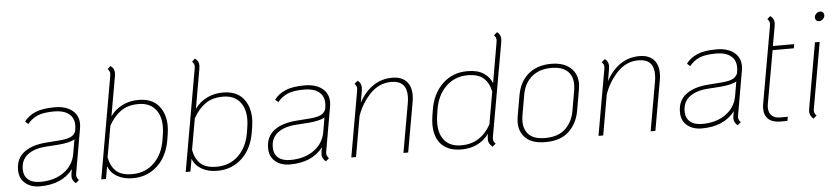

<svg xmlns="http://www.w3.org/2000/svg" viewBox="-43 -957 5301 1214"><g transform="rotate(-5 2607.5 -349.5)"><path d="M404 -50Q403 -47 403 -40Q403 -23 418 -8L397 10Q373 -9 373 -35Q373 -42 375 -56L380 -81Q310 10 169 10Q112 10 76 -20.5Q40 -51 40 -105Q40 -177 90.5 -216Q141 -255 231 -262L324 -269Q368 -273 390 -284Q412 -295 421 -318L423 -331Q425 -340 425 -356Q425 -403 392 -428.5Q359 -454 301 -454Q233 -454 195.5 -438.5Q158 -423 130 -389L111 -406Q137 -441 182 -460.5Q227 -480 305 -480Q374 -480 415 -448Q456 -416 456 -361Q456 -348 453 -331ZM412 -267Q382 -248 306 -242L231 -237Q155 -232 112.5 -199.5Q70 -167 70 -107Q70 -65 97 -41.5Q124 -18 174 -18Q263 -18 323 -60.5Q383 -103 396 -174Z M603 -80 589 0H559L673 -649Q674 -654 674 -662Q674 -677 660 -691L679 -709Q704 -693 704 -663Q704 -657 702 -643L658 -392Q689 -435 735 -457.5Q781 -480 836 -480Q922 -480 964.5 -429Q1007 -378 1007 -299Q1007 -283 1003 -251L998 -219Q981 -111 916.5 -50.5Q852 10 759 10Q702 10 660.5 -13.5Q619 -37 603 -80ZM967 -219 972 -251Q976 -274 976 -299Q976 -371 939 -412.5Q902 -454 835 -454Q767 -454 722.5 -422.5Q678 -391 646 -333L611 -135Q622 -78 655.5 -47Q689 -16 757 -16Q841 -16 897 -71Q953 -126 967 -219Z M1139 -80 1125 0H1095L1209 -649Q1210 -654 1210 -662Q1210 -677 1196 -691L1215 -709Q1240 -693 1240 -663Q1240 -657 1238 -643L1194 -392Q1225 -435 1271 -457.5Q1317 -480 1372 -480Q1458 -480 1500.5 -429Q1543 -378 1543 -299Q1543 -283 1539 -251L1534 -219Q1517 -111 1452.5 -50.5Q1388 10 1295 10Q1238 10 1196.5 -13.5Q1155 -37 1139 -80ZM1503 -219 1508 -251Q1512 -274 1512 -299Q1512 -371 1475 -412.5Q1438 -454 1371 -454Q1303 -454 1258.5 -422.5Q1214 -391 1182 -333L1147 -135Q1158 -78 1191.5 -47Q1225 -16 1293 -16Q1377 -16 1433 -71Q1489 -126 1503 -219Z M1991 -50Q1990 -47 1990 -40Q1990 -23 2005 -8L1984 10Q1960 -9 1960 -35Q1960 -42 1962 -56L1967 -81Q1897 10 1756 10Q1699 10 1663 -20.5Q1627 -51 1627 -105Q1627 -177 1677.5 -216Q1728 -255 1818 -262L1911 -269Q1955 -273 1977 -284Q1999 -295 2008 -318L2010 -331Q2012 -340 2012 -356Q2012 -403 1979 -428.5Q1946 -454 1888 -454Q1820 -454 1782.5 -438.5Q1745 -423 1717 -389L1698 -406Q1724 -441 1769 -460.5Q1814 -480 1892 -480Q1961 -480 2002 -448Q2043 -416 2043 -361Q2043 -348 2040 -331ZM1999 -267Q1969 -248 1893 -242L1818 -237Q1742 -232 1699.5 -199.5Q1657 -167 1657 -107Q1657 -65 1684 -41.5Q1711 -18 1761 -18Q1850 -18 1910 -60.5Q1970 -103 1983 -174Z M2567 -360Q2567 -337 2563 -317L2507 0H2477L2532 -312Q2536 -333 2536 -356Q2536 -454 2439 -454Q2362 -454 2305.5 -395.5Q2249 -337 2221 -257L2176 0H2146L2220 -420Q2221 -425 2221 -433Q2221 -448 2207 -462L2228 -480Q2251 -465 2251 -434Q2251 -428 2249 -414L2236 -339Q2271 -406 2325 -443Q2379 -480 2447 -480Q2505 -480 2536 -448.5Q2567 -417 2567 -360Z M3049 -50Q3048 -46 3048 -39Q3048 -22 3063 -8L3042 10Q3030 0 3023 -11.5Q3016 -23 3016 -42Q3016 -58 3020 -74Q2956 10 2845 10Q2763 10 2719 -35Q2675 -80 2675 -163Q2675 -186 2680 -219L2685 -251Q2701 -355 2765 -417.5Q2829 -480 2925 -480Q2990 -480 3028 -454Q3066 -428 3080 -390L3125 -649Q3126 -654 3126 -662Q3126 -677 3112 -691L3133 -709Q3156 -694 3156 -663Q3156 -657 3154 -643ZM3070 -337Q3059 -393 3025 -423.5Q2991 -454 2923 -454Q2842 -454 2785.5 -399Q2729 -344 2715 -251L2710 -219Q2706 -195 2706 -168Q2706 -97 2742 -56.5Q2778 -16 2847 -16Q2969 -16 3034 -132Z M3213 -130Q3213 -143 3217 -169L3240 -301Q3256 -387 3312.5 -433.5Q3369 -480 3456 -480Q3533 -480 3577 -442Q3621 -404 3621 -339Q3621 -327 3617 -301L3594 -169Q3580 -90 3527 -40Q3474 10 3378 10Q3295 10 3254 -28.5Q3213 -67 3213 -130ZM3564 -169 3587 -301Q3590 -321 3590 -337Q3590 -393 3555.5 -423.5Q3521 -454 3455 -454Q3380 -454 3331.5 -414Q3283 -374 3270 -301L3247 -169Q3244 -151 3244 -133Q3244 -80 3276 -48Q3308 -16 3379 -16Q3461 -16 3506.5 -59Q3552 -102 3564 -169Z M4136 -360Q4136 -337 4132 -317L4076 0H4046L4101 -312Q4105 -333 4105 -356Q4105 -454 4008 -454Q3931 -454 3874.5 -395.5Q3818 -337 3790 -257L3745 0H3715L3789 -420Q3790 -425 3790 -433Q3790 -448 3776 -462L3797 -480Q3820 -465 3820 -434Q3820 -428 3818 -414L3805 -339Q3840 -406 3894 -443Q3948 -480 4016 -480Q4074 -480 4105 -448.5Q4136 -417 4136 -360Z M4605 -50Q4604 -47 4604 -40Q4604 -23 4619 -8L4598 10Q4574 -9 4574 -35Q4574 -42 4576 -56L4581 -81Q4511 10 4370 10Q4313 10 4277 -20.5Q4241 -51 4241 -105Q4241 -177 4291.5 -216Q4342 -255 4432 -262L4525 -269Q4569 -273 4591 -284Q4613 -295 4622 -318L4624 -331Q4626 -340 4626 -356Q4626 -403 4593 -428.5Q4560 -454 4502 -454Q4434 -454 4396.5 -438.5Q4359 -423 4331 -389L4312 -406Q4338 -441 4383 -460.5Q4428 -480 4506 -480Q4575 -480 4616 -448Q4657 -416 4657 -361Q4657 -348 4654 -331ZM4613 -267Q4583 -248 4507 -242L4432 -237Q4356 -232 4313.5 -199.5Q4271 -167 4271 -107Q4271 -65 4298 -41.5Q4325 -18 4375 -18Q4464 -18 4524 -60.5Q4584 -103 4597 -174Z M4800 -112Q4797 -99 4797 -86Q4797 -53 4815.5 -34.5Q4834 -16 4868 -16H4918L4913 10H4868Q4819 10 4793 -14Q4767 -38 4767 -82Q4767 -96 4770 -112L4856 -600Q4857 -605 4857 -613Q4857 -628 4843 -642L4862 -660Q4887 -644 4887 -614Q4887 -608 4885 -594L4863 -470H4998L4994 -444H4859Z M5143 -625Q5143 -639 5154 -650Q5165 -661 5179 -661Q5190 -661 5197 -654Q5204 -647 5204 -637Q5204 -623 5193 -612Q5182 -601 5168 -601Q5157 -601 5150 -608Q5143 -615 5143 -625ZM5055 -37Q5055 -42 5057 -56L5130 -470H5160L5086 -50Q5085 -46 5085 -39Q5085 -22 5100 -8L5079 10Q5055 -10 5055 -37Z"/></g></svg>

Font: KoHo ExtraLight
Style: Italic
Weight: 275
Italic angle: -10°
Version: Version 1.000; ttfautohint (v1.6)